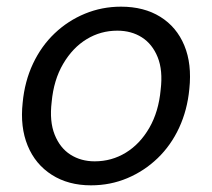

<svg xmlns="http://www.w3.org/2000/svg" viewBox="-20 -544 637 576"><path d="M253 12Q185 12 135.5 -19.5Q86 -51 63 -107Q40 -163 48 -236Q54 -300 79 -353Q104 -406 144 -444Q184 -482 235 -503Q286 -524 343 -524Q412 -524 461 -493.5Q510 -463 533 -407.5Q556 -352 548 -277Q542 -214 517.5 -161Q493 -108 453 -69.5Q413 -31 362 -9.5Q311 12 253 12ZM264 -60Q315 -60 357.5 -86Q400 -112 428 -160.5Q456 -209 462 -275Q469 -333 453 -372.5Q437 -412 405.5 -432Q374 -452 332 -452Q282 -452 240 -426.5Q198 -401 169.5 -352.5Q141 -304 135 -238Q128 -180 144 -140Q160 -100 191.5 -80Q223 -60 264 -60Z"/></svg>

Font: DM Sans 12pt
Style: Italic
Weight: 400
Italic angle: -10°
Version: Version 4.004;gftools[0.9.30]